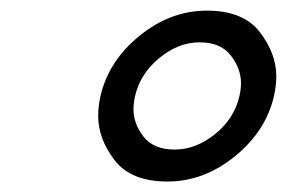

<svg xmlns="http://www.w3.org/2000/svg" viewBox="-20 -707 540 361"><path d="M369.1 -687Q437.5 -687 468.5 -646.7Q499.5 -606.4 499.5 -563.5Q499.5 -545.9 495.1 -526.4Q480 -460.4 421.6 -413.1Q363.3 -365.7 294.9 -365.7Q226.1 -365.7 195.3 -406Q164.6 -446.3 164.6 -488.8Q164.6 -506.8 168.9 -526.4Q184.1 -592.3 242.2 -639.6Q300.3 -687 369.1 -687ZM355.5 -627.4Q315.4 -627.4 279.5 -597.9Q243.7 -568.4 233.9 -526.4Q231 -513.2 231 -501.5Q231 -474.6 249.8 -450.2Q268.6 -425.8 308.6 -425.8Q348.1 -425.8 384.3 -454.8Q420.4 -483.9 430.2 -526.4Q433.1 -539.1 433.1 -550.8Q433.1 -577.6 414.1 -602.5Q395 -627.4 355.5 -627.4Z"/></svg>

Font: Caudex
Style: Bold
Weight: 700
Italic angle: -13°
Version: Version 1.04